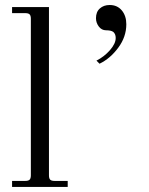

<svg xmlns="http://www.w3.org/2000/svg" viewBox="-20 -740 590 760"><path d="M173.8 -711.9V-45.9Q173.8 -33.7 178.7 -28.8Q183.6 -23.9 195.8 -23.9H248V0H27.8V-23.9H80.1Q92.3 -23.9 97.2 -28.8Q102.1 -33.7 102.1 -45.9V-666Q102.1 -678.2 97.2 -683.1Q92.3 -688 80.1 -688H27.8V-711.9ZM361.8 -500Q392.6 -515.6 415.3 -541.5Q438 -567.4 438 -589.8Q438 -605.5 428.2 -613.8Q419.4 -620.1 399.9 -620.1Q382.3 -620.1 371.1 -635Q359.9 -649.9 359.9 -668Q359.9 -692.9 375.2 -706.5Q390.6 -720.2 414.1 -720.2Q444.3 -720.2 462.2 -698.7Q480 -677.2 480 -644Q480 -594.2 448.2 -551.3Q416.5 -508.3 374 -487.8Z"/></svg>

Font: Flanker Steampunk
Style: Regular
Weight: 400
Designer: Alexey Kryukov, Leonardo Di Lena
Foundry: Alexey Kryukov, Leonardo Di Lena
Version: 1.210